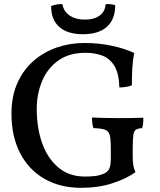

<svg xmlns="http://www.w3.org/2000/svg" viewBox="-20 -891 766 920"><path d="M368 9Q268 9 192.5 -34.5Q117 -78 76 -158Q35 -238 35 -346Q35 -430 63.5 -493.5Q92 -557 141 -599.5Q190 -642 252.5 -663.5Q315 -685 384 -685Q455 -685 517 -671.5Q579 -658 623 -637Q616 -602 614 -564Q612 -526 612 -482Q598 -477 583.5 -474.5Q569 -472 552 -472Q550 -540 528 -575.5Q506 -611 470.5 -624.5Q435 -638 390 -638Q310 -638 258 -600Q206 -562 181 -500.5Q156 -439 156 -369Q156 -278 182 -205Q208 -132 259.5 -88.5Q311 -45 387 -45Q414 -45 435 -47.5Q456 -50 478 -59Q494 -66 502.5 -80.5Q511 -95 511 -133V-181Q511 -225 505.5 -244.5Q500 -264 482 -270Q464 -276 428 -277Q424 -286 422.5 -300Q421 -314 421 -328Q442 -327 478.5 -326Q515 -325 546 -325Q577 -325 613 -325.5Q649 -326 667 -327Q667 -316 666 -302Q665 -288 661 -277Q642 -276 632 -270Q622 -264 619 -244.5Q616 -225 616 -183V-142Q616 -118 618.5 -100.5Q621 -83 629 -66Q586 -35 519 -13Q452 9 368 9ZM532 -866Q532 -798 492 -762.5Q452 -727 377 -727Q304 -727 264.5 -761.5Q225 -796 225 -862Q237 -867 251.5 -869.5Q266 -872 279 -871Q285 -836 314 -816.5Q343 -797 387 -797Q431 -797 457.5 -816.5Q484 -836 486 -871Q499 -872 511.5 -870.5Q524 -869 532 -866Z"/></svg>

Font: Vollkorn Medium
Style: Regular
Weight: 500
Designer: Friedrich Althausen
Foundry: Friedrich Althausen
Version: Version 5.000